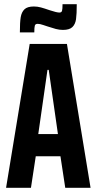

<svg xmlns="http://www.w3.org/2000/svg" viewBox="-20 -898 462 918"><path d="M122 -688H300L413 0H292L269 -151H151L128 0H9ZM257 -257 213 -564H207L163 -257ZM142 -867Q159 -867 175.5 -862.5Q192 -858 218 -849Q251 -838 264 -838Q274 -838 276.5 -846Q279 -854 279 -878H347Q347 -830 343.5 -806Q340 -782 326 -768.5Q312 -755 281 -755Q264 -755 247 -759.5Q230 -764 206 -772Q202 -773 186.5 -778.5Q171 -784 160 -784Q149 -784 146.5 -775.5Q144 -767 144 -743H75Q75 -791 79 -815.5Q83 -840 97 -853.5Q111 -867 142 -867Z"/></svg>

Font: Saira ExtraCondensed
Style: Bold
Weight: 700
Width: 2
Designer: Hector Gatti with collaboration of the Omnibus-Type team
Foundry: Omnibus-Type
Version: Version 0.072; ttfautohint (v1.8)